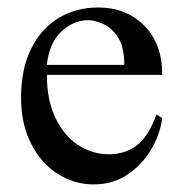

<svg xmlns="http://www.w3.org/2000/svg" viewBox="-20 -481 485 516"><path d="M400.4 -173.3 416 -163.6Q410.2 -119.6 386 -78.9Q361.8 -38.1 322.5 -11.7Q283.2 14.6 231.9 14.6Q179.2 14.6 134.8 -13.9Q90.3 -42.5 63.5 -95Q36.6 -147.5 36.6 -218.8Q36.6 -294.9 63.2 -349.1Q89.8 -403.3 136.7 -432.1Q183.6 -460.9 244.1 -460.9Q318.4 -460.9 367.2 -412.6Q416 -364.3 416 -279.8H106Q106 -212.9 128.4 -165.3Q150.9 -117.7 188.2 -92.5Q225.6 -67.4 269 -66.4Q312.5 -65.4 345.2 -88.4Q377.9 -111.3 400.4 -173.3ZM106 -306.6H314Q314 -356 296.4 -381.8Q278.8 -407.7 255.9 -417.2Q232.9 -426.8 216.8 -426.8Q177.7 -426.8 144.8 -396Q111.8 -365.2 106 -306.6Z"/></svg>

Font: Awami Nastaliq
Style: Regular
Weight: 400
Designer: Peter Martin, SIL International
Foundry: SIL International
Version: Version 3.100